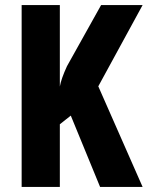

<svg xmlns="http://www.w3.org/2000/svg" viewBox="-20 -734 580 754"><path d="M540 0H373L258 -280L215 -246V0H65V-714H215V-394Q220 -424 243 -474L377 -714H540L366 -395Z"/></svg>

Font: Noto Sans Malayalam ExtraCondensed ExtraBold
Style: Regular
Weight: 800
Width: 2
Designer: Jelle Bosma - Monotype Design Team
Foundry: Monotype Imaging Inc.
Version: Version 2.104; ttfautohint (v1.8.4.7-5d5b)